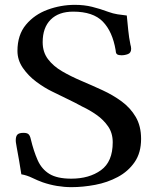

<svg xmlns="http://www.w3.org/2000/svg" viewBox="-20 -765 634 792"><path d="M562 -192Q562 -135 535.5 -96.5Q509 -58 466 -35Q423 -12 372.5 -2.5Q322 7 275 7Q245 7 215 2Q185 -3 156 -13Q134 -21 112.5 -31.5Q91 -42 68 -46Q64 -74 59 -101.5Q54 -129 49 -157Q48 -165 46.5 -172Q45 -179 45 -186Q45 -203 52 -210Q59 -217 77 -217Q92 -217 98 -211Q104 -205 107 -191Q119 -141 135.5 -104Q152 -67 184 -47.5Q216 -28 274 -28Q348 -28 396.5 -63Q445 -98 445 -178Q445 -216 426 -243.5Q407 -271 378.5 -291Q350 -311 320 -325Q289 -342 257.5 -357Q226 -372 194 -388Q163 -403 130 -427.5Q97 -452 74.5 -484.5Q52 -517 52 -555Q52 -621 87 -663Q122 -705 176.5 -725Q231 -745 289 -745Q327 -745 359.5 -737Q392 -729 427 -716Q446 -709 465 -706Q484 -703 503 -701Q506 -671 509 -640.5Q512 -610 518 -581Q519 -577 520 -573Q521 -569 521 -564Q521 -547 508 -542Q495 -537 481 -537Q477 -537 470.5 -538Q464 -539 461 -543Q459 -545 458 -550Q457 -555 457 -558Q444 -635 404 -676Q364 -717 282 -717Q222 -717 189 -684Q156 -651 156 -591Q156 -550 178 -521Q200 -492 236 -471Q272 -450 315.5 -431.5Q359 -413 402.5 -393Q446 -373 482 -346.5Q518 -320 540 -282.5Q562 -245 562 -192Z"/></svg>

Font: Kaisei Tokumin Medium
Style: Regular
Weight: 500
Designer: Font-Kai,
Foundry: KAZUO KANAI
Version: Version 5.003